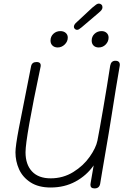

<svg xmlns="http://www.w3.org/2000/svg" viewBox="-20 -1046 686 1068"><path d="M646 -680Q625 -559 601 -405Q587 -315 563 -177Q555 -134 549 -95Q543 -56 537 -23Q532 2 506 2Q483 2 483 -18Q483 -24 484 -27Q492 -76 501 -126Q462 -70 400.5 -36.5Q339 -3 262 -3Q194 -3 150 -31.5Q106 -60 86 -104.5Q66 -149 66 -199Q66 -233 85 -333Q104 -433 143 -627L153 -678Q158 -701 183 -701Q210 -701 206 -676Q122 -279 122 -199Q122 -131 158 -92.5Q194 -54 262 -54Q331 -54 387.5 -89Q444 -124 479 -174Q514 -224 522 -264Q533 -320 554.5 -445Q576 -570 593 -681Q598 -708 622 -708Q636 -708 642 -700.5Q648 -693 646 -680ZM261 -820Q261 -843 277 -858Q293 -873 316 -873Q334 -873 345.5 -863Q357 -853 357 -837Q357 -815 340 -798.5Q323 -782 301 -782Q283 -782 272 -792.5Q261 -803 261 -820ZM490 -820Q490 -843 506 -858Q522 -873 545 -873Q562 -873 573 -863Q584 -853 584 -837Q584 -815 568 -798.5Q552 -782 529 -782Q511 -782 500.5 -792.5Q490 -803 490 -820ZM391 -897Q391 -910 408 -924L494 -1004Q508 -1016 515.5 -1021Q523 -1026 530 -1026Q538 -1026 544 -1020.5Q550 -1015 550 -1006Q550 -997 544.5 -990Q539 -983 528 -974L434 -894Q424 -886 419 -883Q414 -880 408 -880Q402 -880 396.5 -885Q391 -890 391 -897Z"/></svg>

Font: Mali Light
Style: Italic
Weight: 300
Italic angle: -10°
Version: Version 1.000; ttfautohint (v1.6)